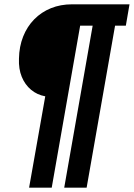

<svg xmlns="http://www.w3.org/2000/svg" viewBox="-20 -707 621 891"><path d="M115 164 190 -260Q152 -267 124 -290.5Q96 -314 81 -350.5Q66 -387 68 -435Q69 -491 87.5 -537.5Q106 -584 139 -617.5Q172 -651 216.5 -669Q261 -687 315 -687H581L564 -588H514L382 164H278L410 -588H352L220 164Z"/></svg>

Font: Archivo Condensed ExtraBold
Style: Italic
Weight: 800
Width: 3
Italic angle: -10°
Designer: Hector Gatti
Foundry: Omnibus-Type
Version: Version 2.001